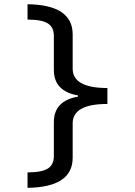

<svg xmlns="http://www.w3.org/2000/svg" viewBox="-20 -734 640 912"><path d="M235.8 -153.8Q235.8 -254.9 350.1 -274.9V-280.8Q235.8 -300.8 235.8 -401.9V-564Q235.8 -603.5 208.3 -622.1Q180.7 -640.6 110.8 -641.1V-713.9Q325.2 -710.9 325.2 -570.8V-408.2Q325.2 -315.9 490.2 -315.9V-240.2Q325.2 -240.2 325.2 -147.9V15.1Q325.2 155.3 110.8 158.2V85Q180.7 84.5 208.3 65.9Q235.8 47.4 235.8 7.8Z"/></svg>

Font: Noto Mono
Style: Regular
Weight: 400
Designer: Monotype Design Team
Foundry: Monotype Imaging Inc.
Version: Version 1.00